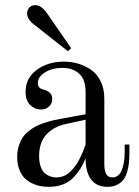

<svg xmlns="http://www.w3.org/2000/svg" viewBox="-20 -704 534 736"><path d="M308.1 -245.1 233.9 -229Q185.5 -218.8 157.7 -188.2Q129.9 -157.7 129.9 -106Q129.9 -80.1 137 -62.3Q144 -44.4 155.5 -36.9Q167 -29.3 176.3 -26.6Q185.5 -23.9 195.8 -23.9Q210.9 -23.9 224.9 -29.5Q238.8 -35.2 249.5 -46.1Q260.3 -57.1 268.8 -68.1Q277.3 -79.1 285.4 -95.7Q293.5 -112.3 297.9 -123Q302.2 -133.8 308.1 -149.9ZM476.1 -149.9V-120.1Q476.1 -98.1 474.4 -81.1Q472.7 -64 467.5 -45.7Q462.4 -27.3 453.4 -15.4Q444.3 -3.4 428.7 4.4Q413.1 12.2 392.1 12.2Q350.1 12.2 329.1 -16.1Q308.1 -44.4 308.1 -97.2Q298.8 -74.7 288.8 -58.3Q278.8 -42 262.5 -24.4Q246.1 -6.8 221.9 2.7Q197.8 12.2 167 12.2Q150.4 12.2 134.5 9.3Q118.7 6.3 102.1 -1.7Q85.4 -9.8 73.5 -22.2Q61.5 -34.7 53.7 -55.2Q45.9 -75.7 45.9 -102.1Q45.9 -125 52 -144.3Q58.1 -163.6 67.1 -177.2Q76.2 -190.9 91.1 -202.4Q106 -213.9 119.4 -220.7Q132.8 -227.5 151.9 -233.6Q170.9 -239.7 184.1 -242.7Q197.3 -245.6 215.8 -249L308.1 -266.1V-351.1Q308.1 -399.9 283.2 -421.9Q258.3 -443.8 219.2 -443.8Q180.7 -443.8 152.8 -426.8Q125 -409.7 125 -384.8Q125 -366.7 143.1 -361.8Q150.4 -359.9 155.3 -357.9Q160.2 -356 166.7 -351.8Q173.3 -347.7 176.8 -340.6Q180.2 -333.5 180.2 -324.2Q180.2 -307.1 168 -295.7Q155.8 -284.2 137.2 -284.2Q113.8 -284.2 95.9 -301.3Q78.1 -318.4 78.1 -352.1Q78.1 -405.3 121.3 -436.5Q164.6 -467.8 225.1 -467.8Q252.9 -467.8 279.1 -460.2Q305.2 -452.6 328.4 -437Q351.6 -421.4 365.7 -392.8Q379.9 -364.3 379.9 -326.2V-74.2Q379.9 -23.9 410.2 -23.9Q435.5 -23.9 446.8 -52Q458 -80.1 458 -120.1V-149.9ZM240.2 -507.8 111.8 -608.9Q84 -629.9 84 -652.8Q84 -666 92.3 -675Q100.6 -684.1 115.2 -684.1Q139.2 -684.1 161.1 -651.9L252.9 -519Z"/></svg>

Font: Flanker Steampunk
Style: Regular
Weight: 400
Designer: Alexey Kryukov, Leonardo Di Lena
Foundry: Alexey Kryukov, Leonardo Di Lena
Version: 1.210